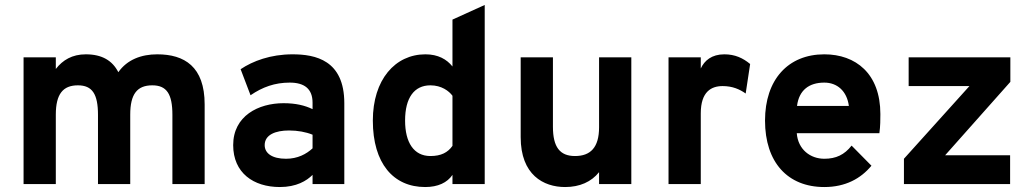

<svg xmlns="http://www.w3.org/2000/svg" viewBox="-20 -742 4153 774"><path d="M675 0H805V-321C805 -474 723 -523 614 -523C550 -523 493 -502 457 -451C433 -498 391 -523 326 -523C271 -523 233 -500 205 -464V-511H75V0H205V-280C205 -363 234 -398 294 -398C352 -398 375 -363 375 -279V0H505V-280C505 -363 533 -398 594 -398C652 -398 675 -363 675 -279Z M1240 0H1368V-326C1368 -500 1251 -523 1159 -523C1071 -523 999 -496 950 -463L990 -358C1038 -391 1088 -409 1148 -409C1207 -409 1240 -384 1240 -328V-302C1209 -317 1172 -326 1123 -326C1022 -326 920 -275 920 -157C920 -45 1002 12 1108 12C1175 12 1216 -13 1240 -37ZM1133 -102C1077 -102 1047 -124 1047 -157C1047 -199 1091 -216 1145 -216C1180 -216 1213 -210 1240 -199V-144C1215 -121 1180 -102 1133 -102Z M1694 12C1746 12 1783 -6 1804 -37V0H1934V-722L1804 -663V-474C1781 -503 1746 -523 1695 -523C1573 -523 1483 -421 1483 -256C1483 -83 1566 12 1694 12ZM1715 -113C1648 -113 1613 -168 1613 -256C1613 -348 1650 -398 1715 -398C1760 -398 1790 -375 1804 -356V-154C1785 -127 1758 -113 1715 -113Z M2395 0H2525V-511H2395V-229C2395 -147 2360 -113 2298 -113C2237 -113 2209 -149 2209 -231V-511H2079V-189C2079 -37 2171 12 2258 12C2317 12 2364 -9 2395 -48Z M2675 0H2805V-285C2805 -373 2848 -395 2893 -395C2933 -395 2962 -382 2986 -365L3004 -484C2975 -508 2943 -523 2900 -523C2849 -523 2820 -498 2805 -466V-511H2675Z M3303 12C3388 12 3450 -22 3493 -74L3413 -155C3384 -118 3350 -102 3303 -102C3247 -102 3197 -139 3192 -205H3525C3529 -233 3529 -262 3529 -282C3529 -446 3429 -523 3303 -523C3157 -523 3064 -421 3064 -256C3064 -88 3155 12 3303 12ZM3193 -315C3201 -379 3242 -409 3303 -409C3355 -409 3394 -375 3402 -315Z M3624 0H4052V-116H3790L4053 -412V-511H3643V-395H3888L3624 -102Z"/></svg>

Font: Overpass ExtraBold
Style: Regular
Weight: 800
Designer: Delve Withrington, Thomas Jockin
Foundry: Delve Fonts
Version: Version 3.000;DELV;Overpass